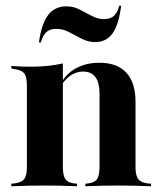

<svg xmlns="http://www.w3.org/2000/svg" viewBox="-20 -647 563 667"><path d="M135.5 -2.4Q109.7 -2.4 83.1 -2Q56.5 -1.6 19.4 0V-8.9L29.8 -9.7Q54.8 -12.9 64.1 -25Q73.4 -37.1 73.4 -66.9V-208.9H198.4V-66.9Q198.4 -37.1 207.3 -24.6Q216.1 -12.1 238.7 -9.7L247.6 -8.9V0Q211.3 -1.6 185.9 -2Q160.5 -2.4 135.5 -2.4ZM73.4 -208.9V-350Q73.4 -380.6 64.1 -392.3Q54.8 -404 28.2 -407.3L19.4 -408.9V-417.7Q41.1 -416.1 57.7 -415.7Q74.2 -415.3 90.3 -415.3Q119.4 -415.3 146 -418.1Q172.6 -421 198.4 -426.6V-417.7V-208.9ZM325.8 -208.9V-319.4Q325.8 -359.7 311.7 -379Q297.6 -398.4 268.5 -398.4Q239.5 -398.4 214.9 -376.6Q190.3 -354.8 171.8 -307.3L169.4 -310.5Q191.1 -373.4 230.2 -401.2Q269.4 -429 325.8 -429Q387.1 -429 419 -394.4Q450.8 -359.7 450.8 -293.5V-208.9ZM387.9 -2.4Q363.7 -2.4 338.3 -2Q312.9 -1.6 276.6 0V-8.9L284.7 -9.7Q308.1 -12.1 316.9 -24.6Q325.8 -37.1 325.8 -66.9V-208.9H450.8V-66.9Q450.8 -37.1 460.1 -25Q469.4 -12.9 493.5 -9.7L504.8 -8.9V0Q466.9 -1.6 440.7 -2Q414.5 -2.4 387.9 -2.4ZM310.5 -500.8Q286.3 -500.8 263.7 -512.5Q241.1 -524.2 219.8 -535.5Q198.4 -546.8 175.8 -546.8Q154 -546.8 141.5 -535.9Q129 -525 121.8 -499.2L115.3 -500Q124.2 -564.5 147.2 -594.8Q170.2 -625 210.5 -625Q235.5 -625 256.9 -613.7Q278.2 -602.4 299.2 -591.5Q320.2 -580.6 341.1 -580.6Q362.9 -580.6 375.4 -591.5Q387.9 -602.4 394.4 -627.4L400.8 -626.6Q392.7 -561.3 371 -531Q349.2 -500.8 310.5 -500.8Z"/></svg>

Font: Playfair 144pt SemiCondensed ExtraBold
Style: Regular
Weight: 800
Width: 4
Designer: Claus Eggers Sørensen
Foundry: Claus Eggers Sørensen
Version: Version 2.203